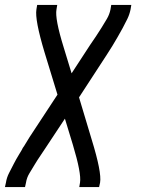

<svg xmlns="http://www.w3.org/2000/svg" viewBox="-61 -550 581 775"><path d="M-41 205 -37 187Q-34 167 -24.5 148.5Q-15 130 -5.5 111.5Q4 93 15 75L27 55L31 47L36 40Q47 22 58 4L171 -168L119 -338Q79 -471 86 -512L89 -530H170L167 -512Q160 -475 196 -359L228 -254L303 -369Q315 -386 326.5 -403.5Q338 -421 349 -438.5Q360 -456 370.5 -474Q381 -492 385 -512L388 -530H469L466 -512Q462 -492 453 -473.5Q444 -455 434 -436.5Q424 -418 413.5 -400Q403 -382 392.5 -364.5Q382 -347 370 -329L258 -157L309 13Q350 146 343 187L339 205H259L262 187Q268 150 233 34L201 -71L125 44Q114 61 102 78.5Q90 96 79.5 113.5Q69 131 58 149Q47 167 44 187L40 205Z"/></svg>

Font: Iosevka SS08
Style: Italic
Weight: 400
Italic angle: -10°
Monospace: yes
Designer: Belleve Invis
Foundry: Belleve Invis
Version: 2.1.0; ttfautohint (v1.8.2)